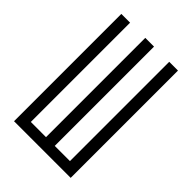

<svg xmlns="http://www.w3.org/2000/svg" viewBox="-215 -832 930 930"><g transform="rotate(45 250.0 -367.5)"><path d="M56 0V-735H116V-55H220V-735H280V-55H384V-735H444V0Z"/></g></svg>

Font: Iosevka Term Light
Style: Regular
Weight: 300
Monospace: yes
Designer: Belleve Invis
Foundry: Belleve Invis
Version: Version 9.0.1; ttfautohint (v1.8.3)